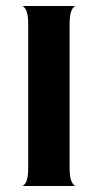

<svg xmlns="http://www.w3.org/2000/svg" viewBox="-20 -620 327 640"><path d="M53 0Q60 0 67 -13.5Q74 -27 74 -60V-540Q74 -572 67 -586Q60 -600 53 -600H233Q226 -600 219 -586.5Q212 -573 212 -539V-60Q212 -28 219 -14Q226 0 233 0Z"/></svg>

Font: Red Rose SemiBold
Style: Regular
Weight: 600
Designer: Jaikishan Patel
Version: Version 2.000